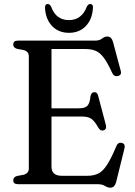

<svg xmlns="http://www.w3.org/2000/svg" viewBox="-20 -898 656 936"><path d="M44.5 -681Q44.5 -700 68 -700H444Q465 -700 477.5 -710Q490 -720 503.5 -720Q524 -720 531.5 -691.5L568.5 -553Q574.5 -531.5 554.5 -527.5Q535.5 -523 526.5 -543.5Q504 -593 485 -617.8Q466 -642.5 445 -650.8Q424 -659 396 -659H231V-370H364.5Q394 -370 406 -382.2Q418 -394.5 421 -428Q424.5 -447.5 438.5 -448.5Q454 -450 458.5 -431L496 -289Q501 -267.5 485 -262.5Q470 -258 460 -274.5Q441.5 -307.5 425.5 -318.8Q409.5 -330 378 -330H231V-86Q231 -41 281 -41H406Q436 -41 458.2 -51.5Q480.5 -62 501 -93.2Q521.5 -124.5 547.5 -186Q555 -205 572.5 -201.5Q592.5 -198 586.5 -173.5L546.5 -11.5Q539 17 518 17Q505 17 491.8 8.5Q478.5 0 456.5 0H68Q44.5 0 44.5 -19Q44.5 -34 62.5 -40L95 -46Q120.5 -53 120.5 -76V-624Q120.5 -647 95 -654L62.5 -660Q44.5 -666 44.5 -681ZM316 -800Q378.5 -800 403.5 -866Q410.5 -878.5 419.5 -878.5Q435 -878.5 433 -858Q429.5 -803 398 -770.5Q366.5 -738 316 -738Q266 -738 234.5 -770.5Q203 -803 199.5 -858Q198 -878.5 213 -878.5Q222 -878.5 229 -866Q242 -831 263.8 -815.5Q285.5 -800 316 -800Z"/></svg>

Font: Fraunces 72pt Soft
Style: Regular
Weight: 400
Version: Version 1.000;[b76b70a41]